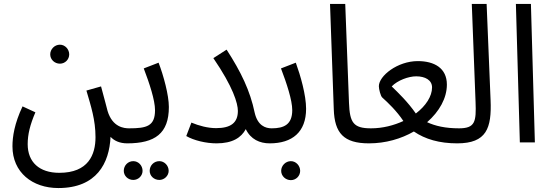

<svg xmlns="http://www.w3.org/2000/svg" viewBox="-20 -720 2790 971"><path d="M283 -398C309 -398 330 -419 330 -445C330 -471 309 -494 283 -494C256 -494 234 -471 234 -445C234 -419 256 -398 283 -398ZM43 20C43 152 144 231 275 231C469 231 533 105 539 -28C558 -8 585 5 624 5C659 5 673 -13 673 -35C673 -57 661 -71 633 -71C608 -71 549 -76 524 -159C519 -177 512 -207 491 -283L417 -262C440 -183 463 -114 463 -26C463 62 427 154 280 154C179 154 120 100 120 9C120 -40 132 -89 159 -152L94 -182C53 -95 43 -29 43 20Z M623 5C764 5 834 -45 834 -179C834 -239 807 -338 782 -403L707 -374C736 -298 764 -213 764 -163C764 -82 722 -71 633 -71ZM786 190C811 190 833 169 833 144C833 117 811 95 786 95C758 95 737 117 737 144C737 169 758 190 786 190ZM654 190C680 190 701 169 701 144C701 117 680 95 654 95C627 95 606 117 606 144C606 169 627 190 654 190Z M1073 -72C1031 -72 986 -84 948 -100L922 -32C960 -10 1021 5 1075 5C1156 5 1200 -24 1223 -67C1248 -15 1294 5 1344 5C1380 5 1394 -13 1394 -35C1394 -57 1382 -71 1354 -71C1322 -71 1283 -85 1268 -150C1245 -261 1199 -356 1126 -469L1059 -426C1159 -280 1183 -197 1183 -159C1183 -99 1147 -72 1073 -72Z M1344 5C1458 5 1528 -52 1528 -170C1528 -239 1500 -337 1476 -403L1401 -374C1430 -298 1458 -213 1458 -163C1458 -90 1416 -71 1354 -71ZM1451 191C1477 191 1498 170 1498 144C1498 118 1477 95 1451 95C1424 95 1402 118 1402 144C1402 170 1424 191 1451 191Z M1846 5C1882 5 1896 -13 1896 -35C1896 -57 1884 -71 1856 -71C1766 -71 1749 -101 1745 -199L1726 -700H1649L1668 -167C1672 -47 1718 5 1846 5Z M1846 5C1930 5 2009 -18 2073 -55C2130 -16 2202 5 2292 5C2324 5 2342 -10 2342 -35C2342 -58 2329 -71 2302 -71C2232 -71 2181 -83 2140 -102C2202 -156 2240 -224 2240 -292C2240 -376 2176 -411 2093 -411C1990 -411 1896 -336 1896 -284C1896 -269 1905 -234 1913 -227C1943 -200 1986 -159 2020 -108C1972 -86 1916 -71 1856 -71ZM1961 -283C1991 -314 2046 -334 2085 -334C2130 -334 2165 -315 2165 -278C2165 -233 2134 -185 2083 -146C2042 -205 1995 -250 1961 -283Z M2292 5C2441 5 2467 -72 2461 -214L2441 -700H2366L2385 -205C2389 -104 2383 -71 2301 -71Z M2609 0H2685L2665 -700H2589Z"/></svg>

Font: Noto Sans Arabic UI Cn
Style: Regular
Weight: 400
Width: 3
Designer: Monotype Design Team, Nadine Chahine and Nizar Qandah
Foundry: Monotype Imaging Inc.
Version: Version 2.010